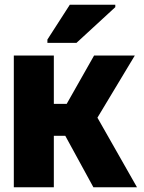

<svg xmlns="http://www.w3.org/2000/svg" viewBox="-20 -786 603 806"><path d="M38 0V-553H206V-350H260L375 -553H546L389 -292L555 0H372L254 -216H206V0ZM179 -606V-620L273 -766H464V-756L301 -606Z"/></svg>

Font: Noto Sans Mono SemiCondensed Black
Style: Regular
Weight: 900
Width: 4
Designer: Monotype Design Team
Foundry: Monotype Imaging Inc.
Version: Version 2.014; ttfautohint (v1.8.4.7-5d5b)